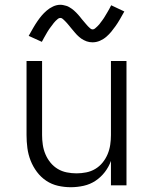

<svg xmlns="http://www.w3.org/2000/svg" viewBox="-20 -775 640 803"><path d="M276 8Q249 8 222.5 2Q196 -4 173.5 -19Q151 -34 134.5 -56Q118 -78 108 -103.5Q98 -129 94.5 -156Q91 -183 91 -210V-520H156V-210Q156 -190 159 -169.5Q162 -149 170 -130Q178 -111 191 -95Q204 -79 221.5 -68.5Q239 -58 259.5 -54Q280 -50 300 -50Q320 -50 340.5 -54Q361 -58 378.5 -68.5Q396 -79 409 -95Q422 -111 430 -130Q438 -149 441 -169.5Q444 -190 444 -210V-520H509V0H444V-102Q435 -77 418.5 -55.5Q402 -34 379.5 -19Q357 -4 330 2Q303 8 276 8ZM367 -598Q361 -598 354.5 -599Q348 -600 342.5 -602Q337 -604 331 -607Q325 -610 320 -613.5Q315 -617 310.5 -621Q306 -625 301.5 -629.5Q297 -634 293 -639Q289 -644 285 -648.5Q281 -653 277 -658Q273 -663 268.5 -668.5Q264 -674 260 -678.5Q256 -683 252 -687Q248 -691 243 -695.5Q238 -700 233 -700Q227 -700 222.5 -696.5Q218 -693 212.5 -687.5Q207 -682 204.5 -678.5Q202 -675 199 -671Q196 -667 192.5 -662.5Q189 -658 185.5 -653Q182 -648 178.5 -642Q175 -636 171 -629Q167 -622 163 -615Q159 -608 155 -600L100 -625Q110 -643 119 -658.5Q128 -674 137 -687Q146 -700 154.5 -710Q163 -720 175 -730.5Q187 -741 202 -748Q217 -755 233 -755Q239 -755 245.5 -753.5Q252 -752 257.5 -750.5Q263 -749 269 -745.5Q275 -742 280 -738.5Q285 -735 289.5 -731Q294 -727 298.5 -722.5Q303 -718 307 -713.5Q311 -709 315 -704Q319 -699 323 -694Q327 -689 331.5 -684Q336 -679 340 -674Q344 -669 348 -665Q352 -661 357 -656.5Q362 -652 367 -652Q373 -652 377.5 -656Q382 -660 387.5 -665Q393 -670 395.5 -673.5Q398 -677 401 -681Q404 -685 407.5 -689.5Q411 -694 414.5 -699.5Q418 -705 421.5 -711Q425 -717 429 -723.5Q433 -730 437 -737.5Q441 -745 445 -753L500 -727Q490 -709 481 -693.5Q472 -678 463 -665.5Q454 -653 445.5 -642.5Q437 -632 425 -621.5Q413 -611 398 -604.5Q383 -598 367 -598Z"/></svg>

Font: Iosevka Light Extended
Style: Regular
Weight: 300
Width: 7
Monospace: yes
Designer: Belleve Invis
Foundry: Belleve Invis
Version: Version 32.5.0; ttfautohint (v1.8.4)